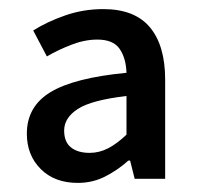

<svg xmlns="http://www.w3.org/2000/svg" viewBox="-20 -830 433 422"><path d="M151 -428Q100 -428 69.5 -458.5Q39 -489 39 -536Q39 -596 91 -627.5Q143 -659 258 -670Q257 -702 243 -722.5Q229 -743 194 -743Q166 -743 136.5 -731.5Q107 -720 83 -706L53 -763Q83 -782 123 -796Q163 -810 207 -810Q276 -810 309.5 -770Q343 -730 343 -655V-437H276L266 -477H262Q240 -457 212 -442.5Q184 -428 151 -428ZM177 -494Q198 -494 217.5 -504Q237 -514 258 -534V-619Q181 -610 151 -590.5Q121 -571 121 -543Q121 -518 136 -506Q151 -494 177 -494Z"/></svg>

Font: Noto Sans SC Thin Medium
Style: Regular
Weight: 500
Version: Version 2.004-H2;hotconv 1.0.118;makeotfexe 2.5.65603